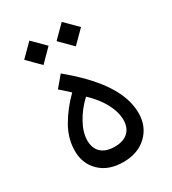

<svg xmlns="http://www.w3.org/2000/svg" viewBox="-171 -777 780 873"><g transform="rotate(-30 219.0 -341.0)"><path d="M122.6 -558.6 186.5 -623 122.6 -687 58.6 -623ZM292.5 -558.6 356.9 -623 292.5 -687 228.5 -623ZM218.3 5.4C269.5 5.4 311 -9.8 341.8 -39.6C372.6 -69.3 388.2 -107.4 388.2 -153.8C388.2 -272 297.4 -381.8 171.4 -486.3L124 -429.7C139.6 -416.5 156.2 -401.4 173.3 -385.3C139.6 -352.5 110.8 -315.9 86.9 -275.4C63 -234.9 50.8 -192.4 50.8 -148.4C50.8 -104 65.4 -67.4 95.2 -38.6C125 -9.3 166 5.4 218.3 5.4ZM218.3 -74.7C153.3 -74.7 123.5 -110.4 123.5 -161.1C123.5 -189 132.3 -218.8 149.9 -250.5C167 -282.2 189.9 -311 218.3 -337.4C247.1 -310.5 270.5 -281.7 287.6 -250.5C304.7 -218.8 313 -189 313 -161.1C313 -110.4 283.2 -74.7 218.3 -74.7Z"/></g></svg>

Font: Estedad Regular
Style: Regular
Weight: 400
Designer: Amin Abedi
Version: Version 7.3